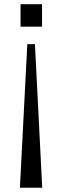

<svg xmlns="http://www.w3.org/2000/svg" viewBox="-20 -752 292 899"><path d="M143.6 -545.4 177.7 127H73.2L107.9 -545.4ZM176.8 -732.4V-627H76.2V-732.4Z"/></svg>

Font: AntonioLight
Style: Regular
Weight: 300
Designer: Vernon Adams
Foundry: Vernon Adams
Version: Version 1.002